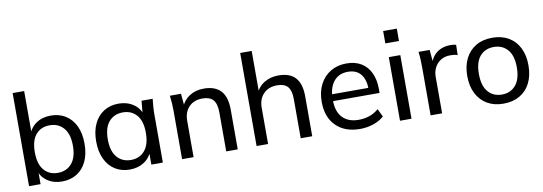

<svg xmlns="http://www.w3.org/2000/svg" viewBox="-57 -1111 4228 1495"><g transform="rotate(-10 2057.5 -363.5)"><path d="M337 9Q270 9 221 -24.5Q172 -58 156 -117H167V0H76V-736H167V-388H156Q173 -446 221.5 -479Q270 -512 337 -512Q404 -512 454 -480.5Q504 -449 531.5 -391Q559 -333 559 -251Q559 -170 531.5 -111.5Q504 -53 453.5 -22Q403 9 337 9ZM316 -63Q384 -63 425.5 -110.5Q467 -158 467 -251Q467 -344 425.5 -391.5Q384 -439 316 -439Q247 -439 206.5 -392Q166 -345 166 -252Q166 -159 206.5 -111Q247 -63 316 -63Z M873 9Q807 9 757 -22Q707 -53 679 -112Q651 -171 651 -252Q651 -333 679 -391.5Q707 -450 757 -481Q807 -512 873 -512Q940 -512 989.5 -478.5Q1039 -445 1055 -387H1043L1054 -503H1142Q1139 -473 1136.5 -443Q1134 -413 1134 -384V0H1043V-115H1054Q1038 -58 988.5 -24.5Q939 9 873 9ZM894 -63Q962 -63 1003 -111Q1044 -159 1044 -252Q1044 -345 1003 -392Q962 -439 894 -439Q826 -439 784.5 -392Q743 -345 743 -252Q743 -159 784 -111Q825 -63 894 -63Z M1286 0V-384Q1286 -413 1284 -443Q1282 -473 1278 -503H1366L1376 -395H1364Q1387 -452 1435 -482Q1483 -512 1547 -512Q1636 -512 1681 -463.5Q1726 -415 1726 -313V0H1635V-308Q1635 -377 1608 -407.5Q1581 -438 1524 -438Q1456 -438 1416.5 -397Q1377 -356 1377 -286V0Z M1875 0V-736H1966V-394H1953Q1975 -452 2024 -482Q2073 -512 2137 -512Q2228 -512 2271.5 -463Q2315 -414 2315 -315V0H2224V-310Q2224 -377 2198 -407.5Q2172 -438 2113 -438Q2047 -438 2006.5 -397Q1966 -356 1966 -288V0Z M2693 9Q2573 9 2503.5 -60Q2434 -129 2434 -250Q2434 -330 2464.5 -388.5Q2495 -447 2549 -479.5Q2603 -512 2675 -512Q2744 -512 2792 -482.5Q2840 -453 2865 -399Q2890 -345 2890 -271V-241H2505V-295H2828L2811 -282Q2811 -360 2776.5 -403Q2742 -446 2675 -446Q2602 -446 2562 -395.5Q2522 -345 2522 -258V-249Q2522 -157 2567.5 -110Q2613 -63 2694 -63Q2739 -63 2778 -76Q2817 -89 2853 -119L2883 -56Q2849 -25 2798.5 -8Q2748 9 2693 9Z M3009 0V-503H3100V0ZM3001 -613V-711H3109V-613Z M3251 0V-380Q3251 -410 3249.5 -441.5Q3248 -473 3244 -503H3332L3343 -377L3328 -376Q3338 -422 3362.5 -452.5Q3387 -483 3421.5 -497.5Q3456 -512 3493 -512Q3509 -512 3520 -511Q3531 -510 3542 -506L3540 -425Q3525 -431 3512.5 -432.5Q3500 -434 3482 -434Q3438 -434 3406.5 -414Q3375 -394 3358.5 -361Q3342 -328 3342 -290V0Z M3827 9Q3753 9 3699 -22.5Q3645 -54 3615 -112.5Q3585 -171 3585 -252Q3585 -332 3615 -390.5Q3645 -449 3699 -480.5Q3753 -512 3827 -512Q3901 -512 3955.5 -480.5Q4010 -449 4039.5 -390.5Q4069 -332 4069 -252Q4069 -171 4039.5 -112.5Q4010 -54 3955.5 -22.5Q3901 9 3827 9ZM3827 -63Q3895 -63 3936 -111Q3977 -159 3977 -252Q3977 -345 3936 -392Q3895 -439 3827 -439Q3758 -439 3717.5 -392Q3677 -345 3677 -252Q3677 -159 3717.5 -111Q3758 -63 3827 -63Z"/></g></svg>

Font: Mulish Medium
Style: Regular
Weight: 500
Designer: Vernon Adams
Foundry: Vernon Adams
Version: Version 3.603; ttfautohint (v1.8.3)